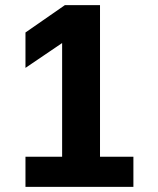

<svg xmlns="http://www.w3.org/2000/svg" viewBox="-20 -727 616 747"><path d="M369.1 -117.2H499V0H79.1V-117.2H221.7V-559.6L79.1 -462.9V-600.6L232.4 -707H369.1Z"/></svg>

Font: Pretendard GOV
Style: Bold
Weight: 700
Designer: Base glyphs from Inter by Rasmus Andersson; Hangeul glyphs from Noto Sans CJK(Source Han Sans) by Jang Soo-young and Kan
Foundry: Kil Hyung-jin
Version: Version 1.309